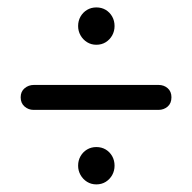

<svg xmlns="http://www.w3.org/2000/svg" viewBox="-20 -600 510 510"><path d="M235.9 -481.1Q222.3 -481.1 211.3 -487.9Q200.3 -494.8 193.9 -506.1Q187.5 -517.4 187.5 -530.8Q187.5 -544.8 193.9 -556Q200.3 -567.2 211.3 -573.8Q222.3 -580.3 235.9 -580.3Q249.9 -580.3 260.8 -573.8Q271.7 -567.2 278 -556Q284.3 -544.8 284.3 -530.8Q284.3 -517.4 278.1 -506.1Q271.8 -494.8 260.9 -487.9Q249.9 -481.1 235.9 -481.1ZM34.9 -341.6Q34.9 -356.8 45.4 -365.6Q55.9 -374.4 70.1 -374.4H401Q415.6 -374.4 425.5 -365.6Q435.4 -356.8 435.4 -341.6Q435.4 -325.5 425.2 -316.8Q415 -308.1 401 -308.1H69.1Q55.7 -308.1 45.3 -317Q34.9 -326 34.9 -341.6ZM235.9 -110.2Q222.3 -110.2 211.3 -117Q200.3 -123.9 193.9 -135.2Q187.5 -146.5 187.5 -159.9Q187.5 -173.9 193.9 -185.1Q200.3 -196.3 211.3 -202.9Q222.3 -209.4 235.9 -209.4Q249.9 -209.4 260.8 -202.9Q271.7 -196.3 278 -185.1Q284.3 -173.9 284.3 -159.9Q284.3 -146.5 278.1 -135.2Q271.8 -123.9 260.9 -117Q249.9 -110.2 235.9 -110.2Z"/></svg>

Font: Fraunces 144pt S100 Black
Style: Regular
Weight: 900
Version: Version 1.000